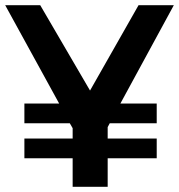

<svg xmlns="http://www.w3.org/2000/svg" viewBox="-20 -720 690 740"><path d="M444 -321H584V-245H403L395 -230V-186H584V-110H395V0H260V-110H74V-186H260V-226L249 -245H74V-321H208L0 -700H135L327 -371L514 -700H650Z"/></svg>

Font: QuotatisMedium
Style: Regular
Weight: 500
Designer: Julieta Ulanovsky
Foundry: Quotatis-Medium
Version: Version 4.000;PS 004.000;hotconv 1.0.88;makeotf.lib2.5.64775